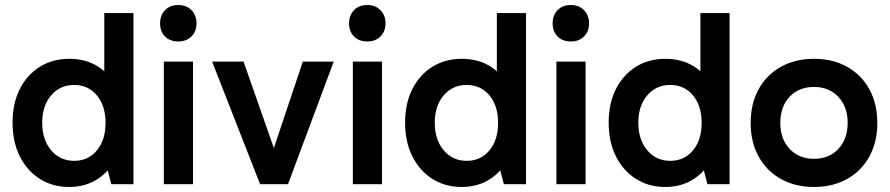

<svg xmlns="http://www.w3.org/2000/svg" viewBox="-20 -733 3543 764"><path d="M255 11Q189 11 138 -21.5Q87 -54 58.5 -111.5Q30 -169 30 -245Q30 -321 58.5 -378Q87 -435 138 -467Q189 -499 256 -499Q321 -499 369.5 -468.5Q418 -438 445 -380.5Q472 -323 472 -245Q472 -168 445 -110.5Q418 -53 369 -21Q320 11 255 11ZM275 -93Q331 -93 365.5 -134.5Q400 -176 400 -244Q400 -312 365.5 -353.5Q331 -395 275 -395Q219 -395 183.5 -353.5Q148 -312 148 -245Q148 -177 183.5 -135Q219 -93 275 -93ZM423 0 395 -107H404V-368H395V-681H511V0Z M748 0H632V-488H748ZM617 -640Q617 -672 636.5 -692.5Q656 -713 690 -713Q722 -713 742 -692.5Q762 -672 762 -640Q762 -608 742 -588Q722 -568 690 -568Q656 -568 636.5 -588Q617 -608 617 -640Z M1308 -488 1126 0H1015L824 -488H949L1081 -112H1059L1185 -488Z M1500 0H1384V-488H1500ZM1369 -640Q1369 -672 1388.5 -692.5Q1408 -713 1442 -713Q1474 -713 1494 -692.5Q1514 -672 1514 -640Q1514 -608 1494 -588Q1474 -568 1442 -568Q1408 -568 1388.5 -588Q1369 -608 1369 -640Z M1817 11Q1751 11 1700 -21.5Q1649 -54 1620.5 -111.5Q1592 -169 1592 -245Q1592 -321 1620.5 -378Q1649 -435 1700 -467Q1751 -499 1818 -499Q1883 -499 1931.5 -468.5Q1980 -438 2007 -380.5Q2034 -323 2034 -245Q2034 -168 2007 -110.5Q1980 -53 1931 -21Q1882 11 1817 11ZM1837 -93Q1893 -93 1927.5 -134.5Q1962 -176 1962 -244Q1962 -312 1927.5 -353.5Q1893 -395 1837 -395Q1781 -395 1745.5 -353.5Q1710 -312 1710 -245Q1710 -177 1745.5 -135Q1781 -93 1837 -93ZM1985 0 1957 -107H1966V-368H1957V-681H2073V0Z M2310 0H2194V-488H2310ZM2179 -640Q2179 -672 2198.5 -692.5Q2218 -713 2252 -713Q2284 -713 2304 -692.5Q2324 -672 2324 -640Q2324 -608 2304 -588Q2284 -568 2252 -568Q2218 -568 2198.5 -588Q2179 -608 2179 -640Z M2627 11Q2561 11 2510 -21.5Q2459 -54 2430.5 -111.5Q2402 -169 2402 -245Q2402 -321 2430.5 -378Q2459 -435 2510 -467Q2561 -499 2628 -499Q2693 -499 2741.5 -468.5Q2790 -438 2817 -380.5Q2844 -323 2844 -245Q2844 -168 2817 -110.5Q2790 -53 2741 -21Q2692 11 2627 11ZM2647 -93Q2703 -93 2737.5 -134.5Q2772 -176 2772 -244Q2772 -312 2737.5 -353.5Q2703 -395 2647 -395Q2591 -395 2555.5 -353.5Q2520 -312 2520 -245Q2520 -177 2555.5 -135Q2591 -93 2647 -93ZM2795 0 2767 -107H2776V-368H2767V-681H2883V0Z M3219 11Q3144 11 3087 -21Q3030 -53 2998.5 -110.5Q2967 -168 2967 -243Q2967 -320 2998.5 -377.5Q3030 -435 3087 -467Q3144 -499 3219 -499Q3294 -499 3351 -467Q3408 -435 3439.5 -377.5Q3471 -320 3471 -243Q3471 -168 3439.5 -110.5Q3408 -53 3351 -21Q3294 11 3219 11ZM3219 -101Q3279 -101 3316 -140.5Q3353 -180 3353 -244Q3353 -308 3316 -347.5Q3279 -387 3219 -387Q3159 -387 3122 -348Q3085 -309 3085 -244Q3085 -180 3122 -140.5Q3159 -101 3219 -101Z"/></svg>

Font: Gabarito Medium
Style: Regular
Weight: 500
Designer: Leandro Assis / Alvaro Franca / Felipe Casaprima
Foundry: Naipe Foundry
Version: Version 1.000